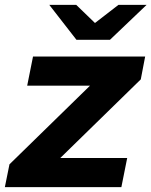

<svg xmlns="http://www.w3.org/2000/svg" viewBox="-39 -771 624 791"><path d="M-19 0 0 -94 385 -470 410 -418H73L97 -538H559L541 -444L156 -68L129 -120H485L461 0ZM276 -607 164 -751H275L398 -632H295L449 -751H565L414 -607Z"/></svg>

Font: MOST Montserrat
Style: Bold Italic
Weight: 700
Italic angle: -11.3°
Designer: Julieta Ulanovsky
Foundry: Julieta Ulanovsky
Version: Version 8.000;March 11, 2024;FontCreator 15.0.0.2926 64-bit